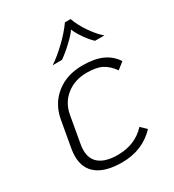

<svg xmlns="http://www.w3.org/2000/svg" viewBox="-173 -799 824 909"><g transform="rotate(-30 239.5 -344.0)"><path d="M47 -125Q47 -143 50 -162L76 -309Q90 -388 148 -434.5Q206 -481 293 -481Q357 -481 399.5 -462Q442 -443 467 -404L430 -375Q405 -410 375 -425.5Q345 -441 293 -441Q227 -441 181.5 -405Q136 -369 125 -309L99 -162Q96 -146 96 -130Q96 -81 129.5 -55.5Q163 -30 227 -30Q322 -30 381 -94L411 -65Q339 11 227 11Q139 11 93 -24Q47 -59 47 -125ZM323 -699H354Q368 -659 397.5 -616.5Q427 -574 454 -552H403Q382 -571 360.5 -602.5Q339 -634 331 -655Q319 -636 285 -604Q251 -572 222 -552H171Q207 -575 251.5 -617.5Q296 -660 323 -699Z"/></g></svg>

Font: KoHo Light
Style: Italic
Weight: 300
Italic angle: -10°
Version: Version 1.000; ttfautohint (v1.6)